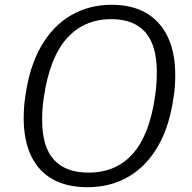

<svg xmlns="http://www.w3.org/2000/svg" viewBox="-20 -772 802 802"><path d="M345 10Q260 10 200.5 -23Q141 -56 110 -121Q79 -186 79 -278Q79 -300 80.5 -323.5Q82 -347 86 -371Q103 -494 152 -579Q201 -664 276.5 -708Q352 -752 447 -752Q531 -752 590 -718Q649 -684 680.5 -618.5Q712 -553 712 -458Q712 -437 710.5 -413.5Q709 -390 705 -366Q688 -244 639.5 -160.5Q591 -77 516 -33.5Q441 10 345 10ZM349 -51Q465 -51 535 -130Q605 -209 628 -372Q632 -399 633.5 -424Q635 -449 635 -471Q635 -583 587 -637.5Q539 -692 445 -692Q330 -692 258.5 -611Q187 -530 163 -365Q159 -340 157.5 -316Q156 -292 156 -271Q156 -159 205 -105Q254 -51 349 -51Z"/></svg>

Font: Libre Franklin Light
Style: Italic
Weight: 300
Italic angle: -8°
Designer: Pablo Impallari, Rodrigo Fuenzalida, Nhung Nguyen
Foundry: Impallari Type
Version: Version 3.000